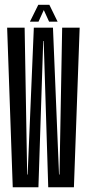

<svg xmlns="http://www.w3.org/2000/svg" viewBox="-20 -792 370 812"><path d="M33.9 0 10.2 -675H84.2L94.9 -53.9H96.9L123.1 -675H204L229.6 -53.9H231.6L242.9 -675H316.9L292.6 0H184L164.8 -618.6H162.8L142.5 0ZM106.6 -700.4 141.9 -771.6H188.8L223.6 -700.4H187.6L165.2 -749.5L142.9 -700.4Z"/></svg>

Font: Anybody UltraCondensed Thin
Style: Regular
Weight: 100
Width: 1
Designer: Tyler Finck
Foundry: Etcetera Type Company
Version: Version 1.110